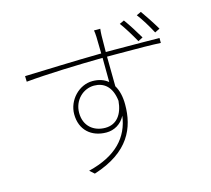

<svg xmlns="http://www.w3.org/2000/svg" viewBox="-117 -944 1234 1124"><g transform="rotate(-15 500.0 -381.5)"><path d="M719 -781 691 -768C715 -736 748 -682 770 -642L799 -657C777 -695 742 -750 719 -781ZM828 -804 800 -791C825 -759 856 -708 878 -666L908 -681C884 -722 850 -773 828 -804ZM567 -335C560 -255 522 -202 452 -202C382 -202 326 -246 326 -326C326 -403 385 -458 451 -458C509 -458 557 -424 567 -335ZM76 -616 77 -582C204 -594 390 -600 542 -602L543 -455C519 -475 488 -486 449 -486C367 -486 296 -411 296 -326C296 -230 361 -174 452 -174C498 -174 542 -198 566 -245C549 -118 467 -26 295 16L323 41C544 -29 599 -164 599 -304C599 -351 590 -391 571 -422L569 -602H619C765 -602 844 -601 894 -598V-628C855 -628 760 -630 618 -630H569L570 -730C570 -739 572 -764 573 -770H535C536 -766 539 -743 539 -730L541 -629C373 -627 182 -619 76 -616Z"/></g></svg>

Font: Noto Sans CJK SC Thin
Style: Regular
Weight: 100
Designer: Ryoko NISHIZUKA 西塚涼子 (kana, bopomofo & ideographs); Paul D. Hunt (Latin, Greek & Cyrillic); Sandoll Communications 산돌커뮤니
Foundry: Adobe
Version: Version 2.004;hotconv 1.0.118;makeotfexe 2.5.65603